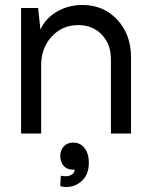

<svg xmlns="http://www.w3.org/2000/svg" viewBox="-20 -532 594 765"><path d="M64 0V-500H131.8L141.1 -414.1Q161.1 -459 206.8 -485.6Q252.4 -512.2 308.1 -512.2Q392.6 -512.2 447.3 -453.4Q502 -394.5 502 -304.2V0H421.9V-295.9Q421.9 -356 385.5 -394Q349.1 -432.1 292 -432.1Q228.5 -432.1 186.3 -386.7Q144 -341.3 144 -272V0ZM222.2 168Q245.1 173.3 260.7 166.5Q276.4 159.7 277.8 144Q250 145.5 235.1 130.4Q220.2 115.2 220.2 89.8Q220.2 66.4 234.1 51.3Q248 36.1 272 36.1Q300.3 36.1 317.1 58.3Q334 80.6 334 116.2Q334 169.4 298.6 195.1Q263.2 220.7 220.2 210Z"/></svg>

Font: Apfel Grotezk
Style: Regular
Weight: 400
Designer: Luigi Gorlero
Foundry: © 2023, Luigi Gorlero & Collletttivo
Version: Version 2.000;Glyphs 3.2 (3217)